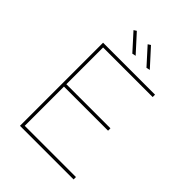

<svg xmlns="http://www.w3.org/2000/svg" viewBox="-249 -1016 1142 1142"><g transform="rotate(45 322.0 -445.5)"><path d="M220 -891 320 -781 297 -776 203 -880ZM339 -891 439 -781 416 -776 322 -880ZM128 -699H565V-679H148V-370H519V-350H148V-20H579V0H128Z"/></g></svg>

Font: Montserrat arm Thin
Style: Regular
Weight: 250
Designer: Julieta Ulanovsky
Foundry: Julieta Ulanovsky
Version: Version 6.000;PS 006.000;hotconv 1.0.88;makeotf.lib2.5.64775